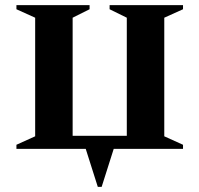

<svg xmlns="http://www.w3.org/2000/svg" viewBox="-20 -580 776 748"><path d="M314 0H44V-16L117 -49V-511L44 -544V-560H329V-544L263 -511V-51H474V-511L407 -544V-560H693V-544L620 -511V-49L693 -16V0H423L376 148H361Z"/></svg>

Font: Spectral SC
Style: Bold
Weight: 700
Designer: Jean-Baptiste Levee
Foundry: Production Type
Version: Version 2.001